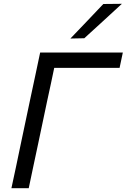

<svg xmlns="http://www.w3.org/2000/svg" viewBox="-20 -989 666 1009"><path d="M40 0Q52.5 -59 64.5 -114Q76 -169 90 -236L140 -473Q154.5 -541 166.5 -597Q178.5 -653 191 -713H625.5L608.5 -632.5H265Q256.5 -592 247.8 -550.5Q239 -509 228.5 -461.5L181 -236Q166.5 -169 155 -114Q143.5 -59 131 0ZM350 -786.5Q394.5 -833 437 -877.5Q479.5 -922 523 -968L620.5 -969Q570 -922.5 521 -877.5Q471.5 -832.5 423 -788Z"/></svg>

Font: Heraclito
Style: Italic
Weight: 400
Italic angle: -12°
Designer: Kostas Bartsokas (font) & Cristiano Sobral (main changes)
Foundry: Kostas Bartsokas (font) & Cristiano Sobral (main changes)
Version: Version 1.00;July 8, 2020;FontCreator 13.0.0.2655 64-bit